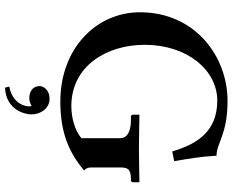

<svg xmlns="http://www.w3.org/2000/svg" viewBox="-101 -597 929 767"><g transform="rotate(90 363.5 -213.5)"><path d="M649 -229C649 -256 653 -272 694 -272H700C705 -272 708 -275 708 -281V-304L706 -306C706 -306 612 -304 576 -304C537 -304 440 -306 440 -306L438 -304V-281C438 -275 442 -272 446 -272H460C500 -272 532 -260 532 -229V-74C498 -46 447 -34 404 -34C243 -34 159 -176 159 -327C159 -498 261 -617 382 -617C509 -617 557 -531 585 -437L624 -445C614 -500 605 -556 602 -614C551 -614 518 -658 383 -658C205 -658 29 -528 29 -308C29 -134 173 10 386 10C512 10 591 -26 661 -85C653 -92 649 -99 649 -114ZM375 53C339 53 324 77 324 93C324 109 333 134 374 134C382 134 392 131 403 125C404 128 405 131 405 135C405 141 402 199 326 214L330 231C420 227 437 151 437 125C437 90 414 53 375 53Z"/></g></svg>

Font: Libertinus Serif Semibold
Style: Regular
Weight: 600
Designer: Philipp H. Poll, Khaled Hosny
Foundry: Caleb Maclennan
Version: Version 7.050;RELEASE